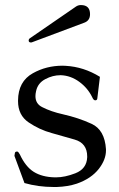

<svg xmlns="http://www.w3.org/2000/svg" viewBox="-20 -728 472 759"><path d="M105.5 -560.5Q104 -560.1 102.1 -560.1Q93.3 -560.1 93.3 -568.4Q93.3 -572.3 96.7 -575.7L279.8 -701.7Q288.6 -708 299.8 -708Q335.9 -708 335.9 -671.9Q335.9 -646.5 313 -638.2ZM239.3 -467.8Q311 -463.9 375 -424.3L364.7 -338.9Q363.8 -331.5 356.9 -331.5H355.5Q349.6 -332 344.7 -343.3Q327.1 -379.9 293.5 -404.5Q259.8 -429.2 220.7 -430.7H218.8Q188.5 -430.7 159.7 -415.5Q129.4 -399.9 122.6 -367.7Q120.1 -356.9 120.1 -348.1Q120.1 -317.4 147.5 -304.2Q182.1 -286.6 228 -276.4Q291 -262.2 342.5 -238.3Q394 -214.4 398.9 -138.2V-133.3Q398.9 -97.2 371.1 -61Q340.8 -22 283.7 -2Q248 9.8 204.6 11.2H191.4Q131.3 11.2 76.7 -4.4L37.1 -111.8L38.6 -121.6Q39.1 -128.9 47.4 -128.9H48.3Q53.2 -127.9 58.6 -117.2Q81.1 -68.8 113.5 -48.6Q146 -28.3 195.8 -26.9H201.7Q236.3 -26.9 277.8 -43Q322.8 -60.5 324.7 -106.4V-109.4Q324.7 -162.1 274.9 -176.3Q223.1 -190.9 184.1 -202.1Q135.7 -215.3 93.3 -244.1Q51.3 -272.5 51.3 -328.1V-330.6Q51.8 -406.2 109.9 -438.5Q163.1 -468.3 227.5 -468.3Q233.4 -468.3 239.3 -467.8Z"/></svg>

Font: Caudex
Style: Regular
Weight: 400
Version: Version 1.01